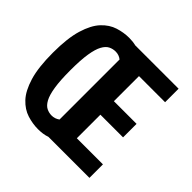

<svg xmlns="http://www.w3.org/2000/svg" viewBox="-178 -880 1066 1066"><g transform="rotate(45 355.0 -347.5)"><path d="M258 11Q215.5 11 172.5 -2.5Q129.5 -16 94.2 -53.5Q59 -91 37.5 -162Q16 -233 16 -348Q16 -462.5 37.5 -533.2Q59 -604 94.2 -641.5Q129.5 -679 172.5 -692.5Q215.5 -706 258 -706Q286.5 -706 310.5 -700H651V-594H446V-397H624V-291H446V-106H651V0H329Q312.5 6 294.5 8.5Q276.5 11 258 11ZM153.5 -348Q153.5 -267.5 161.5 -217.5Q169.5 -167.5 184 -141.2Q198.5 -115 217.5 -105.5Q236.5 -96 258 -96Q283 -96 304.5 -111.5V-583Q284.5 -599 258 -599Q236.5 -599 217.5 -589.5Q198.5 -580 184 -553.8Q169.5 -527.5 161.5 -478Q153.5 -428.5 153.5 -348Z"/></g></svg>

Font: League Mono SemiBold
Style: Regular
Weight: 600
Width: 6
Designer: Tyler Finck
Foundry: The League of Moveable Type / Tyler Finck
Version: Version 2.300;RELEASE